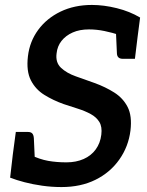

<svg xmlns="http://www.w3.org/2000/svg" viewBox="-20 -749 595 777"><path d="M229 8Q189 8 150.5 2.5Q112 -3 79.5 -11.5Q47 -20 21 -30L32 -125L101 -123Q141 -104 175 -98Q209 -92 249 -92Q288 -92 318.5 -105.5Q349 -119 367.5 -144.5Q386 -170 390 -204Q394 -236 382 -255.5Q370 -275 347 -287.5Q324 -300 295.5 -309Q267 -318 237 -328Q195 -343 159.5 -365Q124 -387 105 -424Q86 -461 93 -521Q100 -581 134.5 -628Q169 -675 225 -702Q281 -729 352 -729Q400 -729 452.5 -716Q505 -703 547 -678L537 -601L465 -607Q434 -617 402.5 -623.5Q371 -630 340 -630Q302 -630 274 -617.5Q246 -605 229 -583.5Q212 -562 209 -533Q204 -496 227 -474.5Q250 -453 287 -440Q324 -427 363 -413Q407 -397 442.5 -374.5Q478 -352 496.5 -316Q515 -280 508 -221Q500 -156 463 -103.5Q426 -51 366.5 -21.5Q307 8 229 8ZM449 -625 537 -601 526 -511H477Q465 -511 459 -517Q453 -523 453 -536ZM121 -102 32 -125 44 -215H93Q105 -215 110.5 -209Q116 -203 117 -190Z"/></svg>

Font: Aleo SemiBold
Style: Italic
Weight: 600
Italic angle: -7°
Designer: Alessio Laiso
Foundry: Alessio Laiso
Version: Version 2.001;gftools[0.9.29]